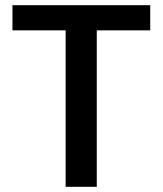

<svg xmlns="http://www.w3.org/2000/svg" viewBox="-20 -720 627 740"><path d="M233 0V-603H28V-700H559V-603H353V0Z"/></svg>

Font: DM Sans SemiBold
Style: Regular
Weight: 600
Designer: Colophon Foundry, Jonny Pinhorn
Foundry: Colophon Foundry
Version: Version 4.004; ttfautohint (v1.8.4.7-5d5b)